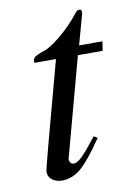

<svg xmlns="http://www.w3.org/2000/svg" viewBox="-70 -600 451 657"><g transform="rotate(-10 155.5 -271.5)"><path d="M311 -434.1 306.2 -401.9H220.2L128.9 -64Q127 -60.1 127 -58.1Q127 -49.3 131.1 -44.2Q135.3 -39.1 142.1 -39.1Q154.3 -39.1 171.4 -55.7Q188.5 -72.3 225.1 -119.1L237.8 -111.8Q189.9 -41 159.2 -14.9Q128.4 11.2 92.8 11.2Q72.3 11.2 58.6 0.5Q44.9 -10.3 44.9 -26.9Q44.9 -33.7 68.8 -123L144 -401.9H68.8V-408.2Q68.8 -416.5 75.7 -421.9Q82.5 -427.2 101.1 -434.1Q126.5 -439.9 166.7 -473.1Q207 -506.3 236.8 -544.9Q244.6 -554.2 249 -554.2H252H253.9Q259.8 -554.2 259.8 -543.9Q259.8 -541 258.8 -538.1L230 -434.1Z"/></g></svg>

Font: Accordance
Style: Italic
Weight: 400
Italic angle: -11°
Version: Version 1.2 (build January 31, 2020) Miklal Software Solutio